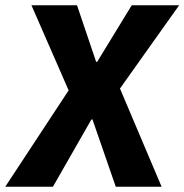

<svg xmlns="http://www.w3.org/2000/svg" viewBox="-62 -713 704 733"><path d="M200 -368 -42 0H140L287 -257H291L380 0H555L396 -375L622 -693H441L309 -477H305L232 -693H58Z"/></svg>

Font: Fira Sans OT
Style: Bold Italic
Weight: 700
Italic angle: -8°
Designer: Carrois Corporate & Edenspiekermann
Foundry: Carrois Corporate GbR & Edenspiekermann AG
Version: Version 2.001